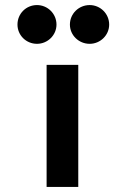

<svg xmlns="http://www.w3.org/2000/svg" viewBox="-20 -738 489 758"><path d="M49 -641C49 -599 83 -565 126 -565C168 -565 203 -599 203 -641C203 -684 168 -718 126 -718C83 -718 49 -684 49 -641ZM256 -641C256 -599 291 -565 334 -565C376 -565 411 -599 411 -641C411 -684 376 -718 334 -718C291 -718 256 -684 256 -641ZM289 0V-482H164V0Z"/></svg>

Font: Bluebird
Style: Ext
Weight: 400
Designer: Jasper
Foundry: Cannot Into Space Fonts
Version: Version 0.98